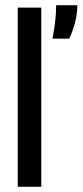

<svg xmlns="http://www.w3.org/2000/svg" viewBox="-20 -715 316 735"><path d="M48 0V-686H138V0ZM181 -567Q187 -600 190 -623.5Q193 -647 194 -664.5Q195 -682 195 -695H276Q276 -661 267 -627.5Q258 -594 245 -567Z"/></svg>

Font: Bricolage Grotesque 72pt SemiCondensed
Style: Regular
Weight: 400
Width: 4
Designer: Mathieu Triay
Foundry: Atelier Triay
Version: Version 1.001;gftools[0.9.33.dev8+g029e19f]